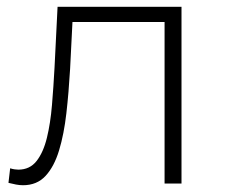

<svg xmlns="http://www.w3.org/2000/svg" viewBox="-20 -542 664 567"><path d="M48 5Q38 5 27.5 3Q17 1 5 -2L10 -45Q16 -43 22.5 -42Q29 -41 34 -41Q68 -41 88 -66.5Q108 -92 118.5 -135Q129 -178 133.5 -232Q138 -286 141 -342L150 -522H516V0H466V-477H194L187 -338Q183 -269 176 -207.5Q169 -146 154.5 -98Q140 -50 114.5 -22.5Q89 5 48 5Z"/></svg>

Font: Montserrat Light
Style: Regular
Weight: 300
Designer: Julieta Ulanovsky
Foundry: Julieta Ulanovsky
Version: Version 9.000; ttfautohint (v1.8.4.7-5d5b)